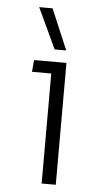

<svg xmlns="http://www.w3.org/2000/svg" viewBox="-51 -712 372 744"><g transform="rotate(5 135.0 -340.0)"><path d="M145 -522 71 -680H123L190 -522ZM140 0V-428H65L69 -474H195V0Z"/></g></svg>

Font: Kanit ExtraLight
Style: Regular
Weight: 275
Designer: Katatrad Team
Foundry: CadsonDemak
Version: Version 2.000; ttfautohint (v1.8.3)